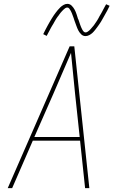

<svg xmlns="http://www.w3.org/2000/svg" viewBox="-20 -975 616 995"><path d="M20 0H43L150 -246H395L421 0H443L365 -735H341ZM158 -265 257 -490Q280 -543 302.5 -595.5Q325 -648 348 -701Q353 -648 358.5 -595.5Q364 -543 369 -490L393 -265ZM423 -788Q433 -788 442.5 -793Q452 -798 459 -804.5Q466 -811 473 -820Q480 -829 484 -834.5Q488 -840 493 -847Q498 -854 503 -862Q508 -870 513 -879.5Q518 -889 524 -899Q530 -909 536 -920.5Q542 -932 548 -945L530 -953Q526 -946 522.5 -939.5Q519 -933 515.5 -926.5Q512 -920 509 -914Q506 -908 502.5 -902.5Q499 -897 496 -891.5Q493 -886 490.5 -881Q488 -876 485 -871.5Q482 -867 479.5 -863Q477 -859 474 -855Q471 -851 469 -847.5Q467 -844 464.5 -841.5Q462 -839 458 -834Q454 -829 449.5 -824Q445 -819 442 -816.5Q439 -814 434 -810.5Q429 -807 423 -807Q418 -807 414 -811Q410 -815 407 -820.5Q404 -826 402 -830.5Q400 -835 398 -840Q396 -845 394 -851Q392 -857 390 -863Q388 -869 386 -875H385Q381 -888 377 -900.5Q373 -913 367 -924.5Q361 -936 351.5 -945.5Q342 -955 329 -955Q319 -955 309.5 -949.5Q300 -944 293.5 -938Q287 -932 279.5 -923Q272 -914 268 -908.5Q264 -903 259 -896Q254 -889 249 -880.5Q244 -872 238.5 -863Q233 -854 227.5 -843.5Q222 -833 216 -822Q210 -811 204 -798L222 -789Q226 -797 229.5 -803.5Q233 -810 236.5 -816.5Q240 -823 243 -829Q246 -835 249.5 -840.5Q253 -846 256 -851Q259 -856 261.5 -861Q264 -866 267 -870.5Q270 -875 272.5 -879.5Q275 -884 278 -887.5Q281 -891 283.5 -894.5Q286 -898 288 -901Q290 -904 294 -909Q298 -914 302.5 -918.5Q307 -923 310 -926Q313 -929 318 -932.5Q323 -936 329 -936Q335 -936 339 -930.5Q343 -925 346.5 -919Q350 -913 352 -907.5Q354 -902 356.5 -895.5Q359 -889 361.5 -882Q364 -875 366 -868Q371 -855 375.5 -842Q380 -829 385.5 -818Q391 -807 400.5 -797.5Q410 -788 423 -788Z"/></svg>

Font: Iosevka Sparkle Thin Oblique
Style: Regular
Weight: 100
Italic angle: -9°
Designer: Belleve Invis
Foundry: Belleve Invis
Version: Version 4.5.0; ttfautohint (v1.8.3)